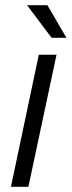

<svg xmlns="http://www.w3.org/2000/svg" viewBox="-20 -717 275 737"><path d="M129 -507H197L89 0H22ZM84 -697H162L235 -572H178Z"/></svg>

Font: D-DIN
Style: DIN-Italic
Weight: 400
Italic angle: -12°
Designer: Charles Nix
Foundry: Datto Inc.
Version: Version 1.00